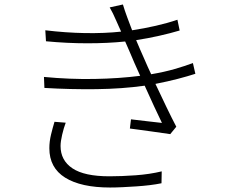

<svg xmlns="http://www.w3.org/2000/svg" viewBox="-20 -803 1040 856"><path d="M273 -256Q264 -232 257 -202Q250 -172 250 -152Q250 -88 303 -52.5Q356 -17 468 -17Q522 -17 584.5 -21.5Q647 -26 701 -39L700 14Q676 19 647 22.5Q618 26 587.5 28Q557 30 527 31.5Q497 33 471 33Q341 33 270.5 -11Q200 -55 200 -142Q200 -172 207.5 -203Q215 -234 223 -260ZM851 -474Q817 -463 773 -451.5Q729 -440 673 -429Q697 -378 721.5 -327Q746 -276 766 -238L739 -205Q704 -210 655 -217Q606 -224 559 -230L564 -271Q604 -266 640.5 -262Q677 -258 702 -255Q687 -286 666.5 -330Q646 -374 625 -421Q525 -407 410 -405.5Q295 -404 178 -411L176 -460Q291 -449 401.5 -451Q512 -453 605 -465Q591 -496 579 -523Q567 -550 559 -570L538 -618Q461 -610 370 -610Q279 -610 185 -619L182 -668Q273 -657 359 -655.5Q445 -654 520 -662Q514 -675 509 -686.5Q504 -698 499 -709Q490 -730 483.5 -743Q477 -756 469 -770L528 -783Q536 -756 547 -726.5Q558 -697 569 -668Q622 -676 674.5 -688Q727 -700 771 -715L781 -667Q741 -655 690 -643.5Q639 -632 587 -624L604 -584Q612 -567 624.5 -537.5Q637 -508 654 -472Q713 -482 759.5 -495.5Q806 -509 840 -522Z"/></svg>

Font: SpoqaHanSansJP-Light
Style: Regular
Weight: 300
Designer: [Source Han Sans]
Ryoko NISHIZUKA  (kana & ideographs); Paul D. Hunt (Latin, Greek & Cyrillic); Wenlong ZHANG  (bopomofo
Foundry: Spoqa (http://bi.spoqa.com)
Version: Version 1.002.20150607